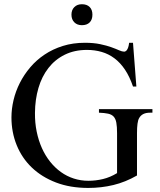

<svg xmlns="http://www.w3.org/2000/svg" viewBox="-20 -882 763 917"><path d="M696.8 -343.8Q676.8 -343.8 664.1 -337.2Q651.4 -330.6 644.5 -317.9Q639.2 -309.1 636.7 -291Q634.3 -272.9 634.3 -246.1V-43.9Q579.1 -12.2 521.5 1.7Q463.9 15.6 401.4 15.6Q314.9 15.6 247.1 -10.5Q179.2 -36.6 131.8 -82Q84.5 -127.4 59.6 -189Q34.7 -250.5 34.7 -321.3Q34.7 -361.8 44.7 -404.1Q54.7 -446.3 74.7 -485.8Q94.7 -525.4 124.3 -560.3Q153.8 -595.2 192.9 -621.3Q231.9 -647.5 280.3 -662.6Q328.6 -677.7 385.7 -677.7Q427.2 -677.7 458.3 -671.1Q489.3 -664.6 511.7 -656.5Q534.2 -648.4 548.8 -641.8Q563.5 -635.3 572.8 -635.3Q575.7 -635.3 579.3 -637Q583 -638.7 586.4 -643.6Q589.8 -648.4 592.5 -656.5Q595.2 -664.6 596.7 -677.7H615.2L631.3 -468.8H615.2Q599.1 -516.1 576.9 -549.3Q554.7 -582.5 526.6 -603.5Q498.5 -624.5 465.6 -634Q432.6 -643.6 395.5 -643.6Q335.4 -643.6 289.1 -620.6Q242.7 -597.7 211.2 -557.1Q179.7 -516.6 163.6 -461.7Q147.5 -406.7 147 -342.8Q146.5 -295.4 155.3 -252.9Q164.1 -210.4 180.2 -174.6Q196.3 -138.7 219.5 -109.6Q242.7 -80.6 271 -60.3Q299.3 -40 332.5 -29.3Q365.7 -18.6 402.3 -18.6Q437.5 -18.6 471.9 -26.9Q506.3 -35.2 539.1 -55.2V-246.1Q539.1 -277.3 535.6 -296.1Q532.2 -314.9 522.7 -325.2Q513.2 -335.4 496.3 -339.1Q479.5 -342.8 452.6 -343.8V-360.8H708V-343.8ZM421.4 -812Q421.4 -788.1 408.2 -774.9Q395 -761.7 371.1 -761.7Q348.6 -761.7 335 -775.4Q321.3 -789.1 321.3 -812Q321.3 -834.5 335 -848.1Q348.6 -861.8 371.1 -861.8Q395 -861.8 408.2 -848.6Q421.4 -835.4 421.4 -812Z"/></svg>

Font: Doulos SIL
Style: Regular
Weight: 400
Designer: Walt Agee, Victor Gaultney, Peter Martin, Debbi Hosken
Foundry: SIL International
Version: Version 4.110; 2011; Maintenance release